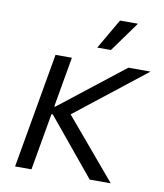

<svg xmlns="http://www.w3.org/2000/svg" viewBox="-81 -787 728 854"><g transform="rotate(10 282.5 -360.0)"><path d="M136 -520H210L119 0H45ZM170 -257H136L142 -293H175L465 -520H565L229 -256L222 -302L477 0H382ZM313 -584 392 -720H473L375 -584Z"/></g></svg>

Font: Fixel Italic Variable 20240409 Display Thin
Style: Italic
Weight: 100
Italic angle: -10°
Designer: AlfaBravo + MacPaw
Foundry: Kyrylo Tkachov, Marchela Mozhyna, Serhii Makarenko, Maria Weinstein, Zakhar Kryvoshyya
Version: Version 1.211;Glyphs 3.2 (3225)